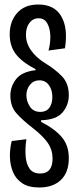

<svg xmlns="http://www.w3.org/2000/svg" viewBox="-20 -689 343 851"><path d="M154 142Q107 142 79 123.5Q51 105 38 74.5Q25 44 24 7.5Q23 -29 32 -64L97 -72Q91 -33 93.5 2Q96 37 111 58.5Q126 80 158 80Q213 80 213 14Q213 -24 192.5 -54.5Q172 -85 126 -121Q78 -158 52 -188Q26 -218 26 -265Q26 -306 51.5 -338.5Q77 -371 138 -378V-382Q77 -414 50 -449.5Q23 -485 23 -537Q23 -594 56 -631.5Q89 -669 150 -669Q221 -669 251.5 -617Q282 -565 268 -475L195 -465Q204 -498 203 -530.5Q202 -563 189.5 -585.5Q177 -608 151 -608Q126 -608 110.5 -587.5Q95 -567 95 -535Q95 -498 117.5 -466Q140 -434 177 -411Q225 -382 255 -350.5Q285 -319 285 -267Q285 -224 257.5 -191Q230 -158 162 -156V-149Q224 -117 254.5 -80.5Q285 -44 285 12Q285 75 250 108.5Q215 142 154 142ZM159 -193Q185 -193 198.5 -211Q212 -229 212 -259Q212 -291 196.5 -312Q181 -333 155 -333Q129 -333 113 -313.5Q97 -294 97 -267Q97 -240 112.5 -216.5Q128 -193 159 -193Z"/></svg>

Font: Bricolage Grotesque 48pt Condensed Light
Style: Regular
Weight: 300
Width: 3
Designer: Mathieu Triay
Foundry: Atelier Triay
Version: Version 1.000; ttfautohint (v1.8.4.7-5d5b);gftools[0.9.32]